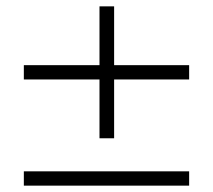

<svg xmlns="http://www.w3.org/2000/svg" viewBox="-20 -584 670 604"><path d="M293 -334H55V-379H293V-564H339V-379H575V-334H339V-149H293ZM55 -45H575V0H55Z"/></svg>

Font: Nyght Serif Medium
Style: Regular
Weight: 500
Designer: Maksym Kobuzan
Version: Version 0.410